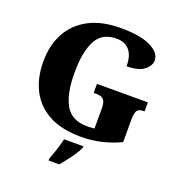

<svg xmlns="http://www.w3.org/2000/svg" viewBox="-163 -860 1136 1216"><g transform="rotate(20 405.0 -251.5)"><path d="M440 10Q310 10 224.5 -36Q139 -82 96.5 -164.5Q54 -247 54 -358Q54 -466 98 -548.5Q142 -631 229 -677.5Q316 -724 444 -724Q578 -724 646.5 -689.5Q715 -655 715 -605Q715 -568 677.5 -538.5Q640 -509 560 -509Q560 -580 529 -616Q498 -652 442 -652Q345 -652 304.5 -575.5Q264 -499 264 -358Q264 -217 307 -141.5Q350 -66 454 -66Q476 -66 504 -69V-206Q504 -243 491 -261Q478 -279 441 -279H422V-340H765V-279H756Q724 -279 714 -260.5Q704 -242 704 -202V-50Q640 -20 575.5 -5Q511 10 440 10ZM300 208Q307 189 316.5 162.5Q326 136 334 108.5Q342 81 346 61H476V71Q467 92 449.5 118.5Q432 145 411 172Q390 199 372 221H300Z"/></g></svg>

Font: Noto Serif Telugu Black
Style: Regular
Weight: 900
Designer: Jelle Bosma - Monotype Design Team
Foundry: Monotype Imaging Inc.
Version: Version 2.005; ttfautohint (v1.8.4.7-5d5b)